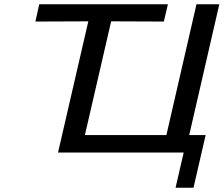

<svg xmlns="http://www.w3.org/2000/svg" viewBox="-20 -715 1048 900"><path d="M146 -614 164 -695H767L748 -614L501 -615L378 -82H760L901 -695H1008L867 -82H944L887 165H803L841 0H252L394 -615Z"/></svg>

Font: Coval
Style: Italic
Weight: 400
Foundry: Context Ltd
Version: Version 001.000